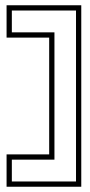

<svg xmlns="http://www.w3.org/2000/svg" viewBox="-20 -640 341 730"><path d="M5 -53V70H289V-620H5V-497H167V-53ZM25 -33H187V-517H25V-600H269V50H25Z"/></svg>

Font: Charger Pro
Style: Ol
Weight: 900
Designer: Jasper
Foundry: Cannot Into Space Fonts
Version: Version 1.09